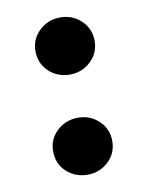

<svg xmlns="http://www.w3.org/2000/svg" viewBox="-60 -498 418 543"><g transform="rotate(-10 149.0 -226.0)"><path d="M64 -370.1Q64 -404.8 89.1 -428.5Q114.3 -452.1 149.4 -452.1Q184.6 -452.1 209.2 -428.5Q233.9 -404.8 233.9 -370.1Q233.9 -335.4 209 -311.8Q184.1 -288.1 149.4 -288.1Q113.3 -288.1 88.6 -311.5Q64 -335 64 -370.1ZM64 -82.5Q64 -117.2 89.1 -140.6Q114.3 -164.1 149.4 -164.1Q184.6 -164.1 209.2 -140.6Q233.9 -117.2 233.9 -82.5Q233.9 -47.4 209 -23.9Q184.1 -0.5 149.4 -0.5Q113.3 -0.5 88.6 -23.7Q64 -46.9 64 -82.5Z"/></g></svg>

Font: Vazirmatn RD
Style: Bold
Weight: 700
Designer: Saber Rastikerdar
Foundry: Saber Rastikerdar
Version: Version 32.102